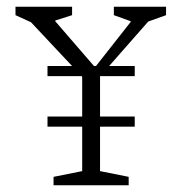

<svg xmlns="http://www.w3.org/2000/svg" viewBox="-20 -550 540 570"><path d="M139 0V-25L224 -42V-174H121V-204H224V-322L222 -324H121V-354H194L72 -484L26 -505V-530H194V-505L144 -489V-487L259 -354H265L368 -485V-487L318 -505V-530H473V-505L420 -486L304 -354H380V-324H277V-204H380V-174H277V-42L362 -25V0Z"/></svg>

Font: Spectral SC ExtraLight
Style: Regular
Weight: 275
Designer: Jean-Baptiste Levee
Foundry: Production Type
Version: Version 2.001